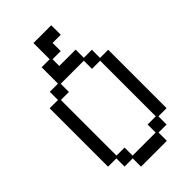

<svg xmlns="http://www.w3.org/2000/svg" viewBox="-265 -926 1030 1030"><g transform="rotate(-45 250.0 -410.5)"><path d="M91 -97H28V-540H91V-602H153V-726H214V-849H349V-777H287V-715H225V-664H349V-602H410V-540H472V-97H410V-35H349V28H153V-35H91ZM163 -107V-46H338V-107H400V-529H338V-591H163V-529H102V-107Z"/></g></svg>

Font: DotGothic16
Style: Regular
Weight: 400
Designer: Fontworks Inc.
Foundry: Fontworks Inc.
Version: Version 1.100